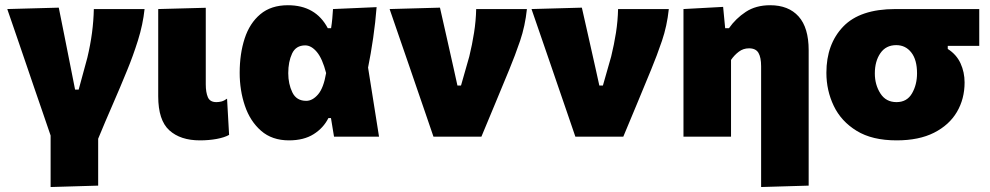

<svg xmlns="http://www.w3.org/2000/svg" viewBox="-20 -536 3884 753"><path d="M178.5 197.5V-4.5Q163 -50.5 146.8 -97.2Q130.5 -144 115 -189.5L85 -277.5Q66 -333 46.8 -389.2Q27.5 -445.5 8.5 -500.5L210.5 -506Q221 -454.5 233 -393.8Q245 -333 256 -278L274.5 -184.5H288.5Q297 -215.5 305.5 -247Q314 -278.5 322.5 -309.5Q334.5 -360 340.8 -407Q347 -454 348 -500.5H547Q540.5 -439.5 521 -377.5Q501.5 -315.5 478.5 -260Q451 -192.5 421.5 -125Q392 -57.5 365 8V192Z M764 14.5Q687.5 14.5 644 -25Q600.5 -64.5 600.5 -158.5V-500.5L787 -505.5V-205Q787 -174 795.2 -154.8Q803.5 -135.5 828.5 -135.5Q838.5 -135.5 848.5 -138Q858.5 -140.5 870.5 -149L878.5 -7Q861 3 830.2 8.8Q799.5 14.5 764 14.5Z M1113.5 14.5Q1047 14.5 1004 -23Q961 -60.5 940.5 -121Q920 -181.5 920 -250.5Q920 -325 939.5 -385Q959 -445 1001 -480.2Q1043 -515.5 1109 -515.5Q1218 -515.5 1265.5 -425.5H1278.5Q1281.5 -444.5 1283.2 -463Q1285 -481.5 1286 -500.5L1457 -508Q1452.5 -449 1443.5 -387Q1434.5 -325 1423.5 -271Q1434.5 -203 1445 -135.5Q1455.5 -68 1466.5 0H1290Q1287 -18 1284 -36.5Q1281 -55 1278 -73H1268Q1248.5 -34 1210 -9.8Q1171.5 14.5 1113.5 14.5ZM1181 -140.5Q1205.5 -140.5 1227.2 -165.5Q1249 -190.5 1259 -249.5Q1244.5 -306 1222.8 -332Q1201 -358 1177 -358Q1140.5 -358 1125.5 -326Q1110.5 -294 1110.5 -249Q1110.5 -207 1126.5 -173.8Q1142.5 -140.5 1181 -140.5Z M1680 0Q1664 -47 1647.5 -95Q1631 -143 1615 -189.5L1584.5 -278.5Q1565.5 -333.5 1546.2 -389.5Q1527 -445.5 1508 -500.5L1705.5 -506Q1717 -455.5 1731.5 -391Q1746 -326.5 1759 -268.5L1774 -200.5H1788L1820.5 -314.5Q1832 -361.5 1839.2 -407.8Q1846.5 -454 1847.5 -500.5H2046.5Q2039.5 -434 2019.8 -376Q2000 -318 1977 -262.5Q1950 -197 1922.2 -130.2Q1894.5 -63.5 1868 0Z M2236.5 0Q2220.5 -47 2204 -95Q2187.5 -143 2171.5 -189.5L2141 -278.5Q2122 -333.5 2102.8 -389.5Q2083.5 -445.5 2064.5 -500.5L2262 -506Q2273.5 -455.5 2288 -391Q2302.5 -326.5 2315.5 -268.5L2330.5 -200.5H2344.5L2377 -314.5Q2388.5 -361.5 2395.8 -407.8Q2403 -454 2404 -500.5H2603Q2596 -434 2576.2 -376Q2556.5 -318 2533.5 -262.5Q2506.5 -197 2478.8 -130.2Q2451 -63.5 2424.5 0Z M2965 197.5V-276Q2965 -311 2954.5 -328.8Q2944 -346.5 2917.5 -346.5Q2895 -346.5 2877.5 -333.2Q2860 -320 2847 -301V0H2660.5V-500.5L2816 -509L2824 -425.5H2839Q2865.5 -463.5 2905 -489.5Q2944.5 -515.5 3000.5 -515.5Q3072.5 -515.5 3112 -471.5Q3151.5 -427.5 3151.5 -339V192Z M3496.5 14.5Q3400.5 14.5 3339.8 -22.8Q3279 -60 3250 -120.5Q3221 -181 3221 -250.5Q3221 -363 3287 -431.8Q3353 -500.5 3491.5 -500.5H3820.5V-356H3697V-344Q3731 -322.5 3747 -287.8Q3763 -253 3763 -212.5Q3763 -148 3732.8 -96.8Q3702.5 -45.5 3643.2 -15.5Q3584 14.5 3496.5 14.5ZM3496 -135.5Q3537 -135.5 3556.8 -169.8Q3576.5 -204 3576.5 -248.5Q3576.5 -301.5 3554 -330.2Q3531.5 -359 3495 -359Q3454.5 -359 3432.8 -327.5Q3411 -296 3411 -248Q3411 -203.5 3432.8 -169.5Q3454.5 -135.5 3496 -135.5Z"/></svg>

Font: Commissioner ExtraBold
Style: Regular
Weight: 800
Designer: Kostas Bartsokas
Foundry: Kostas Bartsokas
Version: Version 1.000; ttfautohint (v1.8.3)